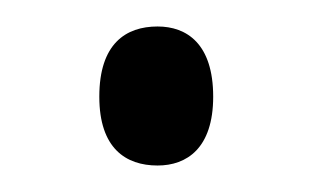

<svg xmlns="http://www.w3.org/2000/svg" viewBox="-20 -119 236 145"><path d="M99 6C121 6 141 -7 141 -46C141 -86 121 -99 99 -99C75 -99 55 -86 55 -46C55 -7 75 6 99 6Z"/></svg>

Font: Noto Serif Devanagari Condensed Light
Style: Regular
Weight: 300
Width: 3
Designer: Universal Thirst, Indian Type Foundry and the Monotype Design Team
Foundry: Monotype Imaging Inc.
Version: Version 2.004